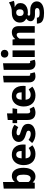

<svg xmlns="http://www.w3.org/2000/svg" viewBox="1739 -2590 1073 4591"><g transform="rotate(-90 2275.5 -294.5)"><path d="M559 -265Q559 -183 533.5 -119Q508 -55 460.5 -19Q413 17 348 17Q305 17 269.5 -1Q234 -19 209 -51L201 0H61V-742L219 -759V-477Q243 -510 280.5 -529Q318 -548 362 -548Q457 -548 508 -473.5Q559 -399 559 -265ZM395 -265Q395 -360 373 -396Q351 -432 309 -432Q256 -432 219 -370V-149Q234 -125 255.5 -111.5Q277 -98 302 -98Q395 -98 395 -265Z M1113 -219H784Q792 -152 822 -125Q852 -98 905 -98Q937 -98 967 -109.5Q997 -121 1032 -145L1097 -57Q1004 17 890 17Q761 17 692 -59Q623 -135 623 -263Q623 -344 652 -408.5Q681 -473 737 -510.5Q793 -548 871 -548Q986 -548 1051 -476Q1116 -404 1116 -276Q1116 -243 1113 -219ZM961 -321Q959 -443 875 -443Q834 -443 811.5 -413Q789 -383 784 -314H961Z M1589 -483 1531 -394Q1466 -435 1400 -435Q1369 -435 1352.5 -424.5Q1336 -414 1336 -395Q1336 -380 1343.5 -370.5Q1351 -361 1374 -351Q1397 -341 1445 -327Q1528 -303 1568.5 -264.5Q1609 -226 1609 -158Q1609 -104 1578 -64.5Q1547 -25 1493 -4Q1439 17 1373 17Q1306 17 1248.5 -4Q1191 -25 1151 -62L1228 -148Q1295 -96 1369 -96Q1405 -96 1425.5 -109Q1446 -122 1446 -146Q1446 -165 1438 -176Q1430 -187 1407 -196.5Q1384 -206 1334 -220Q1255 -243 1216 -284Q1177 -325 1177 -386Q1177 -432 1203.5 -468.5Q1230 -505 1279.5 -526.5Q1329 -548 1394 -548Q1451 -548 1501 -531Q1551 -514 1589 -483Z M2020 -25Q1991 -5 1952.5 6Q1914 17 1876 17Q1702 16 1702 -175V-421H1627V-531H1702V-646L1860 -664V-531H1982L1965 -421H1860V-177Q1860 -140 1872 -124Q1884 -108 1910 -108Q1937 -108 1967 -125Z M2515 -219H2186Q2194 -152 2224 -125Q2254 -98 2307 -98Q2339 -98 2369 -109.5Q2399 -121 2434 -145L2499 -57Q2406 17 2292 17Q2163 17 2094 -59Q2025 -135 2025 -263Q2025 -344 2054 -408.5Q2083 -473 2139 -510.5Q2195 -548 2273 -548Q2388 -548 2453 -476Q2518 -404 2518 -276Q2518 -243 2515 -219ZM2363 -321Q2361 -443 2277 -443Q2236 -443 2213.5 -413Q2191 -383 2186 -314H2363Z M2601 -135V-742L2759 -759V-141Q2759 -108 2787 -108Q2801 -108 2813 -113L2843 -1Q2802 17 2747 17Q2678 17 2639.5 -22.5Q2601 -62 2601 -135Z M2901 -135V-742L3059 -759V-141Q3059 -108 3087 -108Q3101 -108 3113 -113L3143 -1Q3102 17 3047 17Q2978 17 2939.5 -22.5Q2901 -62 2901 -135Z M3366 0H3208V-531H3366ZM3380 -721Q3380 -682 3353.5 -656.5Q3327 -631 3286 -631Q3245 -631 3219 -656.5Q3193 -682 3193 -721Q3193 -760 3219 -785.5Q3245 -811 3286 -811Q3327 -811 3353.5 -785.5Q3380 -760 3380 -721Z M3946 -388V0H3788V-361Q3788 -401 3775.5 -416.5Q3763 -432 3738 -432Q3688 -432 3646 -363V0H3488V-531H3625L3637 -467Q3671 -508 3710.5 -528Q3750 -548 3799 -548Q3868 -548 3907 -506Q3946 -464 3946 -388Z M4551 -500Q4499 -479 4398 -479Q4450 -457 4474 -425Q4498 -393 4498 -342Q4498 -291 4471 -250.5Q4444 -210 4393.5 -187Q4343 -164 4275 -164Q4243 -164 4214 -170Q4206 -166 4201.5 -157.5Q4197 -149 4197 -140Q4197 -125 4208.5 -116.5Q4220 -108 4255 -108H4335Q4396 -108 4442 -88Q4488 -68 4513 -33Q4538 2 4538 46Q4538 129 4466.5 175.5Q4395 222 4260 222Q4163 222 4107 201.5Q4051 181 4028.5 144Q4006 107 4006 51H4148Q4148 75 4157.5 89Q4167 103 4192 110Q4217 117 4264 117Q4329 117 4354 101.5Q4379 86 4379 57Q4379 33 4360 19Q4341 5 4303 5H4226Q4144 5 4103.5 -24.5Q4063 -54 4063 -100Q4063 -129 4080 -156.5Q4097 -184 4126 -202Q4076 -229 4053.5 -265.5Q4031 -302 4031 -354Q4031 -443 4095 -495.5Q4159 -548 4264 -548Q4344 -546 4399.5 -564Q4455 -582 4514 -617ZM4188 -356Q4188 -313 4209.5 -289.5Q4231 -266 4268 -266Q4307 -266 4327.5 -289Q4348 -312 4348 -358Q4348 -444 4268 -444Q4231 -444 4209.5 -420.5Q4188 -397 4188 -356Z"/></g></svg>

Font: Statis Sans
Style: Bold
Weight: 700
Designer: bBox Type GmbH
Foundry: bBox Type GmbH
Version: Version 1.000